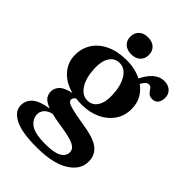

<svg xmlns="http://www.w3.org/2000/svg" viewBox="-258 -744 1087 1087"><g transform="rotate(45 285.0 -200.5)"><path d="M338 -37Q438 -23 478.5 7Q519 37 519 91.5Q519 157.5 450.5 200Q382 242.5 252 242.5Q131.5 242.5 76.2 213.2Q21 184 21 137.5Q21 98 50.5 71.8Q80 45.5 150.5 34.5Q113 20.5 99.5 2.8Q86 -15 86 -39.5Q86 -64 106.2 -85.8Q126.5 -107.5 179 -118.5Q112 -136 74.2 -179.8Q36.5 -223.5 36.5 -281.5Q36.5 -336.5 64.5 -378.5Q92.5 -420.5 144 -444Q195.5 -467.5 265.5 -467.5Q300.5 -467.5 330.5 -460.5Q360.5 -453.5 385 -441Q407.5 -486.5 436 -510.8Q464.5 -535 500.5 -535Q530 -535 550 -517.5Q570 -500 570 -470.5Q570 -444 557.8 -428.5Q545.5 -413 523 -413Q501.5 -413 491 -424.5Q480.5 -436 472.5 -447.8Q464.5 -459.5 451 -459.5Q440 -459.5 430.8 -450.5Q421.5 -441.5 412 -424.5Q480.5 -374 480.5 -291Q480.5 -237 452.2 -196Q424 -155 374.8 -131.8Q325.5 -108.5 262 -108.5Q237.5 -108.5 215.5 -111.5Q199.5 -100 199.5 -87Q199.5 -76.5 210.5 -68.8Q221.5 -61 251.2 -53.8Q281 -46.5 338 -37ZM246.5 -428Q208 -427.5 187.2 -394Q166.5 -360.5 169 -307Q172 -232.5 199.8 -190Q227.5 -147.5 269.5 -148Q308.5 -148.5 329.2 -181.8Q350 -215 347 -272Q344 -342.5 317.2 -385.5Q290.5 -428.5 246.5 -428ZM122.5 106Q122.5 145.5 156.8 170.2Q191 195 274 195Q344 195 375.2 177.5Q406.5 160 406.5 128.5Q406.5 103 376.8 87.5Q347 72 264 59.5Q215.5 52.5 183 44Q153.5 51 138 68.2Q122.5 85.5 122.5 106ZM259 -508.5Q225 -508.5 205 -527Q185 -545.5 185 -576.5Q185 -607 205 -625.8Q225 -644.5 259 -644.5Q293.5 -644.5 313.2 -626Q333 -607.5 333 -576.5Q333 -546 313.2 -527.2Q293.5 -508.5 259 -508.5Z"/></g></svg>

Font: Fraunces 72pt Soft SemiBold
Style: Regular
Weight: 600
Version: Version 1.000;[b76b70a41]